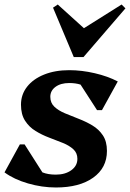

<svg xmlns="http://www.w3.org/2000/svg" viewBox="-35 -817 576 851"><path d="M213 14Q151 14 89 -4Q27 -22 -15 -53L53 -177H74L153 -53Q178 -43 212 -43Q254 -43 281 -62.5Q308 -82 308 -113Q308 -139 290 -155.5Q272 -172 243.5 -183.5Q215 -195 183 -207Q151 -219 122.5 -236.5Q94 -254 76 -282Q58 -310 58 -353Q58 -398 85 -432.5Q112 -467 160.5 -486.5Q209 -506 272 -506Q327 -506 385 -492.5Q443 -479 487 -456L417 -329H395L322 -442Q300 -449 272 -449Q234 -449 211 -432Q188 -415 188 -388Q188 -361 206 -344Q224 -327 252.5 -315Q281 -303 313.5 -290.5Q346 -278 374.5 -261Q403 -244 421 -217Q439 -190 439 -148Q439 -73 378 -29.5Q317 14 213 14ZM292 -564 200 -783 221 -797 337 -692 504 -797 521 -780 335 -564Z"/></svg>

Font: Platypi SemiBold
Style: Italic
Weight: 600
Italic angle: -13°
Designer: David Sargent
Foundry: Bolt Cutter Type
Version: Version 1.200; ttfautohint (v1.8.4.7-5d5b)